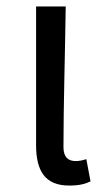

<svg xmlns="http://www.w3.org/2000/svg" viewBox="-20 -563 332 596"><path d="M195 13C226 13 245 8 261 0L248 -69C236 -65 225 -63 215 -63C192 -63 177 -75 177 -106C177 -237 182 -396 184 -543H92V-113C92 -32 120 13 195 13Z"/></svg>

Font: Noto Sans Mono CJK JP Regular
Style: Regular
Weight: 400
Designer: Ryoko NISHIZUKA (kana & ideographs); Paul D. Hunt (Latin, Greek & Cyrillic); Wenlong ZHANG (bopomofo); Sandoll Communica
Foundry: Adobe Systems Incorporated
Version: Version 1.004;PS 1.004;hotconv 1.0.82;makeotf.lib2.5.63406